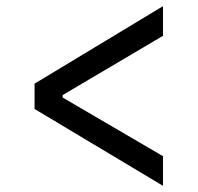

<svg xmlns="http://www.w3.org/2000/svg" viewBox="-20 -593 640 622"><path d="M92 -240V-322L508 -573V-477L183 -285V-277L508 -87V9Z"/></svg>

Font: IBM Plex Sans Text
Style: Regular
Weight: 450
Designer: Mike Abbink, Paul van der Laan, Pieter van Rosmalen
Foundry: Bold Monday
Version: Version 3.005